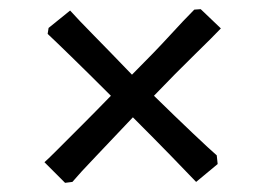

<svg xmlns="http://www.w3.org/2000/svg" viewBox="-20 -451 577 419"><path d="M122 -52 77 -97Q83 -102 105 -124Q127 -146 158 -177Q189 -208 222 -242Q174 -290 135.5 -327.5Q97 -365 84 -377L86 -390L133 -428Q151 -408 184 -374.5Q217 -341 268 -288Q319 -339 350.5 -373.5Q382 -408 404 -430L418 -431L462 -389Q446 -372 405 -332Q364 -292 316 -242Q363 -196 401 -160Q439 -124 453 -112L455 -93L408 -54Q387 -76 353 -111Q319 -146 270 -195Q222 -144 188 -108.5Q154 -73 138 -54Z"/></svg>

Font: Labrada SemiBold
Style: Regular
Weight: 600
Designer: Mercedes Jáuregui
Foundry: Omnibus-Type Team
Version: Version 1.000; ttfautohint (v1.8.4.7-5d5b)